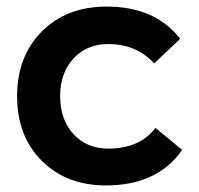

<svg xmlns="http://www.w3.org/2000/svg" viewBox="-20 -559 604 584"><path d="M449 -366Q395 -425 309 -425Q244 -425 203.5 -381Q163 -337 163 -267Q163 -195 203.5 -151Q244 -107 309 -107Q405 -107 453 -170L534 -103Q459 5 302 5Q182 5 107 -70Q32 -145 32 -266Q32 -388 107.5 -463.5Q183 -539 304 -539Q452 -539 528 -441Z"/></svg>

Font: Montserrat arm Medium
Style: Regular
Weight: 500
Designer: Julieta Ulanovsky
Foundry: Julieta Ulanovsky
Version: Version 6.000;PS 006.000;hotconv 1.0.88;makeotf.lib2.5.64775